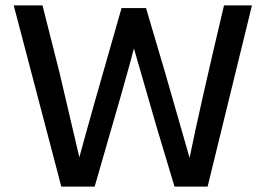

<svg xmlns="http://www.w3.org/2000/svg" viewBox="-20 -694 987 714"><path d="M332 0H208L31 -674H138L201 -425L275 -109Q317 -264 432 -664H523L594 -424L685 -107Q721 -285 813 -674H917L752 0H629L565 -213L478 -514Q460 -440 332 0Z"/></svg>

Font: Hind Kochi Medium
Style: Regular
Weight: 500
Designer: Dhruvi Tolia
Foundry: Indian Type Foundry
Version: Version 0.702;PS 1.0;hotconv 1.0.81;makeotf.lib2.5.63406